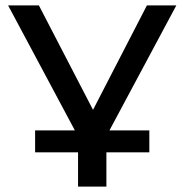

<svg xmlns="http://www.w3.org/2000/svg" viewBox="-20 -511 683 711"><path d="M269 180V53H110V-28H276L268 -8L10 -491H124L336 -82H313L524 -491H633L374 -7L366 -28H533V53H374V180Z"/></svg>

Font: Nunito Sans 10pt Expanded Medium
Style: Regular
Weight: 500
Width: 7
Designer: Vernon Adams
Foundry: Vernon Adams
Version: Version 3.101;gftools[0.9.27]